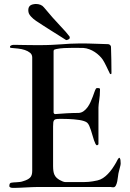

<svg xmlns="http://www.w3.org/2000/svg" viewBox="-20 -932 650 957"><path d="M140.6 -645.5Q140.6 -660.2 129.9 -668.9Q119.1 -677.7 103.5 -682.9Q87.9 -688 70.3 -689.9Q52.7 -691.9 39.1 -692.9Q35.6 -692.9 32.7 -693.6Q29.8 -694.3 29.8 -698.7Q29.8 -701.7 32.2 -703.6Q34.7 -705.6 38.1 -706.8Q41.5 -708 44.9 -708.3Q48.3 -708.5 50.8 -708.5Q54.2 -708.5 65.4 -708.3Q76.7 -708 93.3 -707.8Q109.9 -707.5 130.1 -707.3Q150.4 -707 172.4 -707Q210 -707 237.1 -708.3Q264.2 -709.5 286.4 -711.2Q308.6 -712.9 328.9 -714.1Q349.1 -715.3 372.6 -715.3Q381.8 -715.3 388.9 -715.3Q396 -715.3 403.3 -715.3Q410.6 -715.3 419.7 -715.1Q428.7 -714.8 441.7 -714.4Q454.6 -713.9 473.4 -713.4Q492.2 -712.9 519 -711.9Q524.4 -711.4 528.3 -708Q532.2 -704.6 533.2 -699.2Q534.2 -665.5 534.9 -635Q535.6 -604.5 535.6 -570.3Q535.6 -562.5 533.2 -562.5Q532.2 -562.5 530.3 -563Q528.3 -563.5 527.3 -565.9Q523.4 -573.7 519 -583Q514.6 -592.3 510 -601.8Q505.4 -611.3 500.7 -620.1Q496.1 -628.9 491.7 -635.3Q485.4 -644.5 475.1 -654.5Q464.8 -664.6 452.1 -672.9Q439.5 -681.2 425 -686.5Q410.6 -691.9 396.5 -692.9Q387.7 -692.9 381.1 -693.1Q374.5 -693.4 368.2 -693.4Q361.8 -693.4 355 -693.4Q348.1 -693.4 338.9 -693.4Q319.8 -693.4 299.6 -692.4Q279.3 -691.4 260.3 -687.5Q255.9 -686.5 251.5 -684.8Q247.1 -683.1 247.1 -676.8V-371.6Q248 -365.2 253.9 -363.3Q281.7 -365.7 313.2 -367.4Q344.7 -369.1 372.6 -369.1Q386.2 -370.1 397.2 -378.2Q408.2 -386.2 416.5 -397.7Q424.8 -409.2 431.2 -423.1Q437.5 -437 442.4 -450.2Q447.3 -463.4 450.9 -473.9Q454.6 -484.4 458 -489.7Q459.5 -492.2 460.9 -492.7Q462.4 -493.2 469.2 -493.2Q472.2 -493.2 475.3 -491.9Q478.5 -490.7 478.5 -488.3Q478.5 -470.7 477.3 -457Q476.1 -443.4 474.6 -432.6Q473.1 -421.9 471.9 -412.8Q470.7 -403.8 470.7 -395.5V-212.9Q469.7 -211.4 468.3 -210.4Q465.8 -208 463.4 -208Q459.5 -208 455.8 -215.1Q452.1 -222.2 448.5 -232.9Q444.8 -243.7 441.2 -256.8Q437.5 -270 433.3 -282.7Q429.2 -295.4 424.6 -305.7Q419.9 -315.9 414.1 -320.8Q408.7 -325.2 398.4 -328.6Q388.2 -332 375.2 -334Q362.3 -335.9 347.7 -337.2Q333 -338.4 319.6 -338.9Q306.2 -339.4 294.4 -339.4Q282.7 -339.4 275.9 -339.4Q265.1 -339.4 259 -338.1Q252.9 -336.9 249.8 -333Q246.6 -329.1 245.6 -321.8Q244.6 -314.5 244.6 -301.8V-105Q244.6 -90.8 246.1 -80.1Q247.6 -69.3 251.2 -61.3Q254.9 -53.2 261 -47.1Q267.1 -41 275.9 -35.6Q282.7 -31.7 291.3 -28.1Q299.8 -24.4 307.1 -24.4H383.8Q395 -24.4 404.1 -24.7Q413.1 -24.9 422.4 -25.6Q431.6 -26.4 441.9 -28.1Q452.1 -29.8 465.8 -32.7Q480.5 -36.1 493.2 -44.4Q505.9 -52.7 517.3 -64.5Q528.8 -76.2 539.1 -90.8Q549.3 -105.5 558.6 -121.6Q560.1 -124 564 -132.1Q567.9 -140.1 572.3 -144.5Q572.8 -145.5 574.7 -145.5Q576.7 -145.5 578.1 -142.1Q581.5 -135.7 581.5 -116.7Q581.5 -110.8 578.1 -98.9Q574.7 -86.9 572.3 -76.2Q569.8 -67.4 568.4 -54.2Q566.9 -41 564.5 -28.6Q562 -16.1 557.4 -7.3Q552.7 1.5 544.9 1.5Q542 1.5 540 1.2Q538.1 1 536.6 1Q535.2 0 528.3 0H168.5Q157.2 0 141.4 0.7Q125.5 1.5 109.4 2.2Q93.3 2.9 78.9 3.7Q64.5 4.4 56.2 4.4H42.5Q37.1 4.4 31.7 2.2Q26.4 0 26.4 -4.9Q26.4 -9.3 27.6 -13.7Q28.8 -18.1 33.2 -20.5Q34.2 -21 37.8 -21.5Q41.5 -22 45.9 -22.5Q50.3 -22.9 54.2 -23.2Q58.1 -23.4 60.1 -23.4Q71.8 -24.4 79.6 -25.1Q87.4 -25.9 98.1 -29.8Q119.1 -36.1 129.9 -46.6Q140.6 -57.1 140.6 -80.1ZM122.1 -871.6Q121.6 -874 121.3 -876.7Q121.1 -879.4 121.1 -881.8Q121.1 -893.6 127.2 -901.1Q133.3 -908.7 148.4 -911.1Q151.4 -911.6 154.3 -911.9Q157.2 -912.1 160.2 -912.1Q171.4 -912.1 181.9 -908Q192.4 -903.8 199.2 -895Q245.1 -839.8 278.6 -804.9Q312 -770 326.7 -750Q327.6 -748 327.6 -745.6Q328.6 -740.2 323.2 -736.8Q317.9 -733.4 314 -732.9L311 -732.4Q310.5 -731.9 310.1 -731.9Q309.6 -731.9 308.6 -732.9Q293 -743.2 272.9 -755.6Q252.9 -768.1 232.4 -781Q211.9 -793.9 192.9 -806.2Q173.8 -818.4 160.2 -827.6Q145.5 -837.4 134.5 -849.6Q123.5 -861.8 122.1 -871.6Z"/></svg>

Font: IM FELL French Canon SC
Style: Regular
Weight: 400
Designer: Igino Marini
Foundry: Igino Marini
Version: 3.00